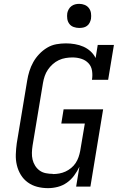

<svg xmlns="http://www.w3.org/2000/svg" viewBox="-20 -968 640 996"><path d="M229 8Q200 8 173 1Q146 -6 124 -22Q102 -38 88 -61Q74 -84 67.5 -111Q61 -138 62 -167Q63 -196 67 -225L121 -550Q125 -575 132.5 -599Q140 -623 152.5 -645.5Q165 -668 183.5 -687.5Q202 -707 224.5 -720.5Q247 -734 272 -738.5Q297 -743 322 -743Q345 -743 368.5 -739Q392 -735 412.5 -726Q433 -717 449.5 -702Q466 -687 476 -667L487 -735H571L541 -554H457Q461 -577 457.5 -600.5Q454 -624 439 -640Q424 -656 402 -663Q380 -670 356 -670Q339 -670 320.5 -667Q302 -664 285 -656Q268 -648 253.5 -635Q239 -622 228.5 -606.5Q218 -591 212 -573.5Q206 -556 203 -538L149 -213Q146 -194 145.5 -175.5Q145 -157 149 -140Q153 -123 162.5 -108Q172 -93 186 -83Q200 -73 218 -69.5Q236 -66 254 -66Q254 -66 254 -65.5Q254 -65 254 -65Q271 -65 287.5 -68Q304 -71 319.5 -78Q335 -85 349 -96.5Q363 -108 372.5 -122.5Q382 -137 387.5 -153Q393 -169 396 -185L420 -327H298L310 -401H515L449 0H375L392 -103Q381 -80 365 -58Q349 -36 327 -20.5Q305 -5 279.5 1.5Q254 8 229 8ZM391 -823Q376 -823 362 -828Q348 -833 339.5 -844.5Q331 -856 329 -870.5Q327 -885 329 -900Q331 -910 336.5 -920Q342 -930 351 -936.5Q360 -943 370 -945.5Q380 -948 391 -948Q406 -948 419.5 -942.5Q433 -937 441.5 -925.5Q450 -914 452 -899.5Q454 -885 452 -870Q450 -860 445 -850Q440 -840 431 -833.5Q422 -827 411.5 -825Q401 -823 391 -823Z"/></svg>

Font: Iosevka Etoile Oblique
Style: Regular
Weight: 400
Italic angle: -9°
Designer: Belleve Invis
Foundry: Belleve Invis
Version: Version 15.5.2; ttfautohint (v1.8.4)